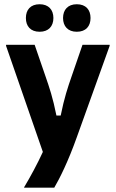

<svg xmlns="http://www.w3.org/2000/svg" viewBox="-20 -709 540 896"><path d="M165 -560.8C206.7 -560.8 229.2 -586.7 229.2 -625C229.2 -663.3 206.7 -689.2 165 -689.2C122.5 -689.2 100.8 -663.3 100.8 -625C100.8 -586.7 122.5 -560.8 165 -560.8ZM338.3 -560.8C380.8 -560.8 402.5 -586.7 402.5 -625C402.5 -663.3 380.8 -689.2 338.3 -689.2C296.7 -689.2 274.2 -663.3 274.2 -625C274.2 -586.7 296.7 -560.8 338.3 -560.8ZM233.3 166.7C258.3 124.2 298.3 44.2 338.3 -68.3L491.7 -495V-500H365L313.3 -350C296.7 -301.7 280 -253.3 263.3 -170H243.3C226.7 -253.3 210 -301.7 193.3 -350L141.7 -500H8.3V-495L180 0C155 55 120 119.2 92.5 165V166.7Z"/></svg>

Font: Familjen Grotesk
Style: Bold
Weight: 700
Designer: Anders Wikstroem, Jonas Baeckman, Matilda Gysing, Kristian Moeller
Foundry: Familjen STHLM AB
Version: Version 2.000